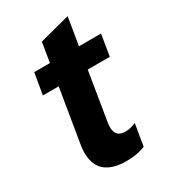

<svg xmlns="http://www.w3.org/2000/svg" viewBox="-174 -771 758 862"><g transform="rotate(-30 205.0 -340.0)"><path d="M277.3 -435.4H391.7L409.8 -545.5H295.5L318.9 -688.2L161.6 -647L144.9 -545.5H63.6L44.7 -435.4H126.8L81.3 -160.9C63.2 -50.8 109.4 7.8 224.4 7.8C257.1 7.8 292.6 2.8 321.4 -9.9L340.2 -122.5C321.4 -113.6 302.9 -109.4 284.8 -109.4C235.8 -109.4 229.8 -144.9 236.5 -186.1Z"/></g></svg>

Font: TID UI
Style: Bold Italic
Weight: 700
Italic angle: -9.39999°
Designer: The TID Project Authors
Foundry: Bakken & Bæck
Version: Version 1.001;hotconv 1.0.109;makeotfexe 2.5.65596